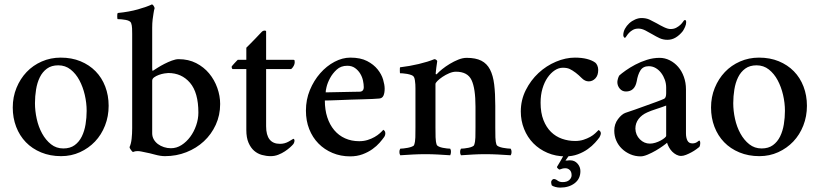

<svg xmlns="http://www.w3.org/2000/svg" viewBox="-20 -703 3726 873"><path d="M245 -406Q214 -406 193.5 -391Q173 -376 161 -351.5Q149 -327 144 -296Q139 -265 139 -234Q139 -199 147 -162.5Q155 -126 171.5 -96Q188 -66 212 -47Q236 -28 268 -28Q299 -28 319.5 -43Q340 -58 352 -82.5Q364 -107 369 -137.5Q374 -168 374 -199Q374 -235 365.5 -271.5Q357 -308 341 -338Q325 -368 301 -387Q277 -406 245 -406ZM256 -441Q306 -441 346 -424.5Q386 -408 414.5 -379Q443 -350 458.5 -309.5Q474 -269 474 -222Q474 -174 457.5 -132Q441 -90 412 -59.5Q383 -29 343.5 -11Q304 7 258 7Q208 7 167 -10Q126 -27 97.5 -56.5Q69 -86 53.5 -126.5Q38 -167 38 -214Q38 -262 55 -303.5Q72 -345 101 -375.5Q130 -406 170 -423.5Q210 -441 256 -441Z M745 -371Q739 -371 727 -369Q715 -367 702.5 -362.5Q690 -358 681 -351.5Q672 -345 672 -336V-97Q672 -82 679 -69.5Q686 -57 698 -48Q710 -39 725.5 -34Q741 -29 757 -29Q783 -29 805.5 -43.5Q828 -58 845 -81Q862 -104 872 -133Q882 -162 882 -191Q882 -282 844 -326.5Q806 -371 745 -371ZM792 -434Q837 -434 872 -416Q907 -398 931 -369Q955 -340 968 -303.5Q981 -267 981 -230Q981 -179 961 -135.5Q941 -92 907 -60.5Q873 -29 827.5 -11Q782 7 730 7Q710 7 684.5 0Q659 -7 642 -10Q632 -12 623 -14Q614 -16 605 -16Q594 -16 585 -12Q582 -12 575.5 -21Q569 -30 569 -34Q576 -49 578.5 -72Q581 -95 581 -120V-549Q581 -560 580.5 -574Q580 -588 576 -599Q571 -609 551.5 -612.5Q532 -616 515 -616Q514 -616 513.5 -620Q513 -624 513 -629Q513 -634 513.5 -638.5Q514 -643 516 -644Q567 -649 607.5 -660.5Q648 -672 671 -683Q675 -682 678.5 -676.5Q682 -671 683 -666Q680 -656 678 -642Q676 -631 674 -614.5Q672 -598 672 -577V-393Q672 -389 672.5 -384Q673 -379 678 -383Q684 -387 697.5 -395.5Q711 -404 727.5 -412.5Q744 -421 761.5 -427.5Q779 -434 792 -434Z M1315 -431Q1319 -431 1319.5 -427.5Q1320 -424 1320 -419Q1320 -412 1315.5 -403.5Q1311 -395 1304 -389H1190V-129Q1190 -49 1253 -49Q1274 -49 1292 -59Q1310 -69 1314 -72Q1319 -70 1319 -64Q1319 -59 1317 -54Q1315 -49 1313 -47Q1309 -42 1299 -33Q1289 -24 1275.5 -15Q1262 -6 1245.5 0.5Q1229 7 1211 7Q1191 7 1171 1.5Q1151 -4 1135.5 -17.5Q1120 -31 1110 -54Q1100 -77 1100 -112V-389H1038Q1036 -389 1034.5 -393Q1033 -397 1033 -399Q1034 -402 1038 -406.5Q1042 -411 1046.5 -416Q1051 -421 1055.5 -425.5Q1060 -430 1061 -431H1100V-486Q1109 -495 1120 -506Q1131 -517 1141.5 -528Q1152 -539 1160 -547.5Q1168 -556 1172 -560Q1177 -564 1183.5 -564Q1190 -564 1190 -560V-431Z M1559 -404Q1530 -404 1511 -386.5Q1492 -369 1480.5 -347.5Q1469 -326 1464.5 -306.5Q1460 -287 1461 -283Q1463 -283 1485 -283.5Q1507 -284 1533.5 -284.5Q1560 -285 1584 -285.5Q1608 -286 1614 -286Q1634 -286 1634 -307Q1634 -320 1630.5 -336.5Q1627 -353 1618 -368Q1609 -383 1594.5 -393.5Q1580 -404 1559 -404ZM1573 -441Q1619 -441 1649 -425.5Q1679 -410 1697 -387.5Q1715 -365 1722 -341Q1729 -317 1729 -300Q1729 -280 1723.5 -268Q1718 -256 1704 -255Q1694 -254 1673.5 -253Q1653 -252 1628 -251.5Q1603 -251 1576 -250Q1549 -249 1525 -248Q1501 -247 1482.5 -246.5Q1464 -246 1457 -246Q1457 -204 1468 -170Q1479 -136 1499.5 -111.5Q1520 -87 1549 -74Q1578 -61 1613 -61Q1634 -61 1651.5 -66.5Q1669 -72 1683 -80Q1697 -88 1707 -97Q1717 -106 1723 -113Q1725 -112 1728.5 -108Q1732 -104 1732 -97Q1732 -87 1726 -79Q1719 -69 1706 -54Q1693 -39 1673.5 -25Q1654 -11 1628.5 -1.5Q1603 8 1572 8Q1529 8 1492 -7.5Q1455 -23 1428 -50.5Q1401 -78 1386 -116Q1371 -154 1371 -200Q1371 -250 1389 -293.5Q1407 -337 1436 -370Q1465 -403 1501 -422Q1537 -441 1573 -441Z M2102 -440Q2143 -440 2168.5 -427Q2194 -414 2208 -387Q2222 -360 2227 -319Q2232 -278 2232 -222V-123Q2232 -98 2232.5 -78Q2233 -58 2238 -44Q2240 -40 2248 -36.5Q2256 -33 2266.5 -31Q2277 -29 2287 -28Q2297 -27 2302 -27Q2306 -21 2306 -12Q2306 -3 2302 3Q2272 1 2244.5 -0.5Q2217 -2 2187 -2Q2157 -2 2132 -0.5Q2107 1 2076 3Q2072 -3 2072 -12Q2072 -21 2076 -27Q2081 -27 2090.5 -28Q2100 -29 2110 -31Q2120 -33 2127.5 -36.5Q2135 -40 2136 -44Q2141 -58 2141.5 -78Q2142 -98 2142 -124V-218Q2142 -301 2124 -339Q2106 -377 2053 -377Q2039 -377 2022.5 -370Q2006 -363 1992 -353.5Q1978 -344 1969 -335Q1960 -326 1960 -321V-124Q1960 -100 1960.5 -79Q1961 -58 1966 -44Q1968 -40 1975.5 -36.5Q1983 -33 1993 -31Q2003 -29 2012.5 -28Q2022 -27 2027 -27Q2031 -21 2030.5 -12Q2030 -3 2027 3Q1996 1 1970 -0.5Q1944 -2 1914 -2Q1885 -2 1857.5 -0.5Q1830 1 1800 3Q1796 -3 1796 -12Q1796 -21 1800 -27Q1805 -27 1814.5 -28Q1824 -29 1834.5 -31Q1845 -33 1853.5 -36.5Q1862 -40 1863 -44Q1868 -58 1868.5 -78Q1869 -98 1869 -124V-288Q1869 -293 1869 -301.5Q1869 -310 1868.5 -319.5Q1868 -329 1866.5 -338Q1865 -347 1863 -351Q1860 -358 1851 -361.5Q1842 -365 1831 -367Q1820 -369 1811 -369.5Q1802 -370 1799 -370Q1798 -371 1798 -383.5Q1798 -396 1799 -397Q1842 -402 1884 -412Q1926 -422 1955 -434Q1960 -434 1964 -430.5Q1968 -427 1968 -425Q1968 -422 1966.5 -414Q1965 -406 1964 -396.5Q1963 -387 1962 -379Q1961 -371 1961 -369Q1961 -365 1963 -365Q1965 -365 1967 -367Q1975 -376 1990.5 -388.5Q2006 -401 2025 -412.5Q2044 -424 2064 -432Q2084 -440 2102 -440Z M2700 -385Q2700 -360 2687 -346.5Q2674 -333 2657 -333Q2640 -333 2625.5 -347.5Q2611 -362 2598 -372Q2582 -384 2570 -389.5Q2558 -395 2539 -395Q2520 -395 2502 -383Q2484 -371 2469.5 -350Q2455 -329 2446.5 -300Q2438 -271 2438 -236Q2438 -190 2451 -157Q2464 -124 2485.5 -103Q2507 -82 2535.5 -72Q2564 -62 2595 -62Q2616 -62 2633 -67.5Q2650 -73 2663.5 -80.5Q2677 -88 2686.5 -97Q2696 -106 2702 -112Q2704 -111 2708 -107Q2712 -103 2712 -97Q2712 -93 2710 -88Q2708 -83 2706 -79Q2699 -69 2685.5 -54Q2672 -39 2652.5 -25Q2633 -11 2607.5 -1.5Q2582 8 2551 8Q2507 8 2469.5 -8Q2432 -24 2405 -51.5Q2378 -79 2363 -116.5Q2348 -154 2348 -196Q2348 -248 2370.5 -293Q2393 -338 2428.5 -371Q2464 -404 2508 -422.5Q2552 -441 2594 -441Q2625 -441 2648.5 -435Q2672 -429 2687 -418Q2692 -414 2696 -405Q2700 -396 2700 -385ZM2551 27Q2556 27 2560 27Q2564 26 2567.5 26Q2571 26 2573 26Q2593 26 2606 41Q2619 56 2619 75Q2619 110 2593 130Q2567 150 2527 150Q2516 150 2505 147Q2494 144 2489 140Q2488 137 2487 133.5Q2486 130 2486 125Q2486 120 2490 115.5Q2494 111 2498 111Q2506 111 2515 118Q2524 125 2538 125Q2558 125 2568.5 115.5Q2579 106 2579 94Q2579 78 2570.5 70Q2562 62 2551 62Q2543 62 2537.5 63.5Q2532 65 2524 68Q2522 68 2516.5 63Q2511 58 2513 55Q2520 44 2528.5 29Q2537 14 2543 3H2568Z M2935 -50Q2947 -50 2960 -54Q2973 -58 2984 -64Q2995 -70 3002 -76Q3009 -82 3009 -85V-223Q2991 -216 2964.5 -207.5Q2938 -199 2923 -192Q2898 -181 2883.5 -162Q2869 -143 2869 -118Q2870 -89 2889.5 -69.5Q2909 -50 2935 -50ZM2893 8Q2868 8 2846 -1.5Q2824 -11 2807.5 -27Q2791 -43 2782 -64Q2773 -85 2773 -109Q2773 -139 2790 -161.5Q2807 -184 2824 -190Q2843 -196 2868 -205Q2893 -214 2918 -223Q2943 -232 2965 -240Q2987 -248 3000 -254Q3009 -259 3009 -279V-305Q3009 -323 3003 -340Q2997 -357 2986.5 -371Q2976 -385 2961.5 -393.5Q2947 -402 2930 -402Q2904 -402 2892 -383Q2880 -364 2875 -333Q2866 -287 2826 -287Q2809 -287 2798 -300Q2787 -313 2787 -330Q2787 -335 2789.5 -344.5Q2792 -354 2796 -360Q2806 -369 2825 -382.5Q2844 -396 2868.5 -409Q2893 -422 2921.5 -431Q2950 -440 2979 -440Q3003 -440 3025 -429Q3047 -418 3063.5 -399Q3080 -380 3089.5 -353.5Q3099 -327 3099 -297V-97Q3099 -77 3105.5 -64Q3112 -51 3128 -51Q3140 -51 3148.5 -56.5Q3157 -62 3159 -64Q3162 -63 3163 -59.5Q3164 -56 3164 -53Q3164 -42 3160 -35Q3155 -31 3145.5 -24Q3136 -17 3124 -10.5Q3112 -4 3099.5 1Q3087 6 3077 6Q3066 6 3055.5 0.5Q3045 -5 3036.5 -13.5Q3028 -22 3022 -33Q3016 -44 3013 -54Q3009 -50 2994.5 -39.5Q2980 -29 2962 -18.5Q2944 -8 2925 0Q2906 8 2893 8ZM2897 -621Q2918 -621 2934 -613.5Q2950 -606 2966 -597Q2983 -587 3000 -579Q3017 -571 3029 -571Q3044 -571 3055 -577Q3066 -583 3073.5 -590Q3081 -597 3085.5 -604Q3090 -611 3093 -612Q3098 -612 3099 -609Q3100 -606 3100 -603Q3100 -592 3095 -581Q3090 -570 3085 -562Q3070 -543 3052.5 -532.5Q3035 -522 3015 -522Q2995 -522 2979 -529.5Q2963 -537 2948 -546Q2931 -556 2914.5 -564.5Q2898 -573 2883 -573Q2868 -573 2857.5 -567Q2847 -561 2840 -553.5Q2833 -546 2829 -539.5Q2825 -533 2822 -531Q2818 -531 2816 -535.5Q2814 -540 2814 -543Q2814 -558 2821.5 -572Q2829 -586 2841 -597Q2853 -608 2868 -614.5Q2883 -621 2897 -621Z M3420 -406Q3389 -406 3368.5 -391Q3348 -376 3336 -351.5Q3324 -327 3319 -296Q3314 -265 3314 -234Q3314 -199 3322 -162.5Q3330 -126 3346.5 -96Q3363 -66 3387 -47Q3411 -28 3443 -28Q3474 -28 3494.5 -43Q3515 -58 3527 -82.5Q3539 -107 3544 -137.5Q3549 -168 3549 -199Q3549 -235 3540.5 -271.5Q3532 -308 3516 -338Q3500 -368 3476 -387Q3452 -406 3420 -406ZM3431 -441Q3481 -441 3521 -424.5Q3561 -408 3589.5 -379Q3618 -350 3633.5 -309.5Q3649 -269 3649 -222Q3649 -174 3632.5 -132Q3616 -90 3587 -59.5Q3558 -29 3518.5 -11Q3479 7 3433 7Q3383 7 3342 -10Q3301 -27 3272.5 -56.5Q3244 -86 3228.5 -126.5Q3213 -167 3213 -214Q3213 -262 3230 -303.5Q3247 -345 3276 -375.5Q3305 -406 3345 -423.5Q3385 -441 3431 -441Z"/></svg>

Font: Vermiglione Medium
Style: Regular
Weight: 500
Version: Version 1.000